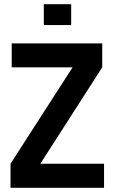

<svg xmlns="http://www.w3.org/2000/svg" viewBox="-20 -898 545 918"><path d="M477.5 -115.2V0H30.3V-115.2L327.1 -576.2H36.1V-690.4H468.8V-576.2L172.9 -115.2ZM189.5 -877.9H320.3V-778.3H189.5Z"/></svg>

Font: Dinish
Style: Bold
Weight: 700
Designer: Bert Driehuis
Foundry: Playbeing
Version: Version 3.006; git-39231f3c-release